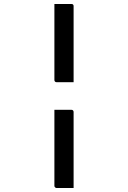

<svg xmlns="http://www.w3.org/2000/svg" viewBox="-20 -780 640 960"><path d="M252 -760H337Q339 -760 341.5 -759.5Q344 -759 345 -757Q347 -756 347.5 -753.5Q348 -751 348 -749V-369H263Q258 -369 255 -372Q252 -375 252 -380ZM252 -231H337Q342 -231 345 -228Q348 -225 348 -220V160H263Q260 160 257.5 158.5Q255 157 253.5 154.5Q252 152 252 149Z"/></svg>

Font: Code D OnePiece
Style: Regular
Weight: 400
Version: Version 1.085; ttfautohint (v1.8.4.7-5d5b);Nerd Fonts 3.0.2